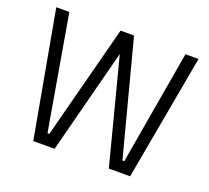

<svg xmlns="http://www.w3.org/2000/svg" viewBox="-110 -761 977 898"><g transform="rotate(20 379.0 -312.5)"><path d="M733 -625 620 0H514L379 -521L244 0H138L25 -625H90L188 -57H197L345 -625H412L561 -57H570L668 -625Z"/></g></svg>

Font: Changa ExtraLight
Style: Regular
Weight: 275
Designer: Eduardo Rodriguez Tunni
Foundry: Eduardo Rodriguez Tunni
Version: Version 2.002; ttfautohint (v1.5) -l 8 -r 50 -G 200 -x 14 -H